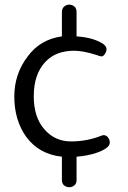

<svg xmlns="http://www.w3.org/2000/svg" viewBox="-20 -650 543 812"><path d="M411.4 -77.2 417.7 -78.5Q429.1 -78.5 436.7 -69Q444.3 -59.5 444.3 -46.8Q444.3 -34.2 429.1 -23.4Q413.9 -12.7 392.4 -5.1Q353.2 8.9 303.8 12.7V111.4Q303.8 126.6 294.3 134.2Q284.8 141.8 272.8 141.8Q260.8 141.8 251.3 134.2Q241.8 126.6 241.8 111.4V12.7Q145.6 2.5 91.1 -70.9Q40.5 -141.8 40.5 -241.8Q40.5 -336.7 96.2 -410.1Q149.4 -483.5 241.8 -496.2V-598.7Q241.8 -613.9 251.3 -622.2Q260.8 -630.4 272.8 -630.4Q284.8 -630.4 294.3 -622.8Q303.8 -615.2 303.8 -598.7V-496.2Q377.2 -491.1 417.7 -463.3Q430.4 -453.2 430.4 -442.4Q430.4 -431.6 423.4 -421.5Q416.5 -411.4 410.1 -411.4Q403.8 -411.4 387.3 -417.7Q331.6 -435.4 293.7 -435.4Q255.7 -435.4 225.3 -424.1Q194.9 -412.7 172.2 -388.6Q122.8 -336.7 122.8 -243Q122.8 -154.4 167.1 -103.8Q211.4 -51.9 280.4 -51.9Q349.4 -51.9 411.4 -77.2Z"/></svg>

Font: Mandali
Style: Regular
Weight: 400
Designer: Purushoth Kumar Guthula
Foundry: Silikandhra, Hyderabad
Version: Version 1.0.5; ttfautohint (v1.2.25-373a) -l 7 -r 28 -G 50 -